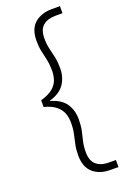

<svg xmlns="http://www.w3.org/2000/svg" viewBox="-172 -851 679 1025"><g transform="rotate(-20 167.5 -339.0)"><path d="M267 118Q207 118 169.5 85.5Q132 53 132 -14Q132 -48 138 -75Q144 -102 150 -129.5Q156 -157 156 -193Q156 -219 147.5 -243.5Q139 -268 115.5 -288Q92 -308 47 -320V-358Q92 -371 115.5 -390.5Q139 -410 147.5 -435Q156 -460 156 -486Q156 -522 150 -549.5Q144 -577 138 -603.5Q132 -630 132 -664Q132 -732 169.5 -764Q207 -796 267 -796H313V-756H274Q228 -756 202 -734Q176 -712 176 -662Q176 -629 182.5 -602.5Q189 -576 195 -548.5Q201 -521 201 -485Q201 -433 175 -395Q149 -357 90 -340V-338Q149 -322 175 -284.5Q201 -247 201 -194Q201 -158 195 -130.5Q189 -103 182.5 -76.5Q176 -50 176 -16Q176 33 202 55.5Q228 78 274 78H313V118Z"/></g></svg>

Font: DM Sans 36pt ExtraLight
Style: Regular
Weight: 250
Designer: Colophon Foundry, Jonny Pinhorn
Foundry: Colophon Foundry
Version: Version 4.004;gftools[0.9.30]